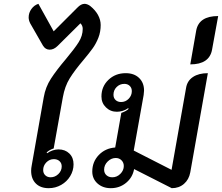

<svg xmlns="http://www.w3.org/2000/svg" viewBox="-20 -976 1162 1005"><path d="M143 -82Q143 -95 146 -110L209 -467Q218 -520 246.5 -564Q275 -608 325 -667Q371 -722 392 -755.5Q413 -789 413 -825Q413 -842 401 -854L282 -736Q262 -716 240 -716Q218 -716 205 -737L138 -854Q130 -870 130 -885Q130 -909 144.5 -929Q159 -949 181 -956L261 -812L385 -936Q404 -956 423 -956Q430 -956 438.5 -952.5Q447 -949 453 -944Q479 -923 493 -897.5Q507 -872 507 -845Q507 -809 495 -778.5Q483 -748 465.5 -723.5Q448 -699 417 -662Q371 -608 345 -566Q319 -524 309 -467L261 -199Q239 -192 224 -178L227 -174Q239 -183 255 -188.5Q271 -194 286 -194Q321 -194 343 -172.5Q365 -151 365 -116Q365 -83 347.5 -54Q330 -25 300 -8Q270 9 235 9Q192 9 167.5 -15.5Q143 -40 143 -82ZM303 -105Q303 -122 291.5 -132.5Q280 -143 262 -143Q239 -143 222.5 -126Q206 -109 206 -86Q206 -69 217 -58.5Q228 -48 245 -48Q268 -48 285.5 -65Q303 -82 303 -105Z M463 -78Q463 -129 497 -164.5Q531 -200 583 -204L615 -385Q641 -394 653 -406L651 -410Q639 -401 623 -396Q607 -391 592 -391Q558 -391 534.5 -414Q511 -437 511 -471Q511 -523 547.5 -558Q584 -593 638 -593Q682 -593 708 -568Q734 -543 734 -502Q734 -495 732 -479L680 -188L878 -87L954 -516Q960 -553 990 -573Q1020 -593 1068 -593L976 -74Q969 -36 943 -13.5Q917 9 879 9L682 -91Q674 -47 640 -19Q606 9 560 9Q518 9 490.5 -15.5Q463 -40 463 -78ZM670 -499Q670 -516 659 -526.5Q648 -537 631 -537Q607 -537 590.5 -520.5Q574 -504 574 -480Q574 -463 585 -452.5Q596 -442 614 -442Q637 -442 653.5 -459Q670 -476 670 -499ZM628 -107Q628 -125 616 -137Q604 -149 586 -149Q562 -149 543.5 -130.5Q525 -112 525 -88Q525 -70 537 -59Q549 -48 568 -48Q592 -48 610 -66Q628 -84 628 -107Z M1007 -816Q1021 -892 1122 -892L1090 -716Q1076 -639 976 -639Z"/></svg>

Font: K2D Medium
Style: Italic
Weight: 500
Italic angle: -10°
Designer: Katatrad Aksorn Co.,Ltd.
Foundry: Cadson Demak Co.,Ltd.
Version: Version 1.000; ttfautohint (v1.6)